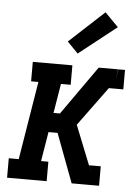

<svg xmlns="http://www.w3.org/2000/svg" viewBox="-55 -823 610 865"><g transform="rotate(5 250.0 -390.5)"><path d="M10 0V-88H55L113 -442H80V-530H259V-442H215L193 -309H222L378 -530H466L458 -478Q419 -425 380 -371.5Q341 -318 302 -265L387 -52L379 0H302L219 -221H178L156 -88H189V0ZM431 -442 458 -479 467 -530H497V-442ZM379 0 387 -52 373 -88H426V0ZM278 -585 229 -635 387 -781 448 -719Z"/></g></svg>

Font: Iosevka Slab Semibold Oblique
Style: Regular
Weight: 600
Italic angle: -9°
Monospace: yes
Designer: Belleve Invis
Foundry: Belleve Invis
Version: Version 11.1.1; ttfautohint (v1.8.3)